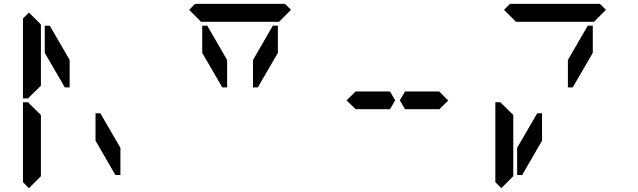

<svg xmlns="http://www.w3.org/2000/svg" viewBox="-20 -1020 3304 995"><path d="M130 -45 99 -76V-490H126L130 -485L192 -424V-218V-113V-107ZM130 -515 126 -510H99V-924L130 -955L192 -893V-887V-782V-576ZM341 -567H316L212 -746V-887H238L341 -709ZM475 -433H500L604 -254V-113H578L475 -291ZM960 -969 991 -1000H1457L1488 -969L1426 -907H1406H1270H1178H1042H1022ZM1157 -567H1132L1028 -746V-887H1054L1157 -709ZM1394 -887H1420V-746L1316 -567H1291V-709Z M1776 -500 1824 -547V-546H1960H2001L2028 -500L2001 -454H1844H1841H1824V-453ZM2256 -546 2303 -499 2256 -453V-454H2238H2236H2107H2086H2079L2052 -500L2079 -546H2086H2107H2120Z M2592 -969 2623 -1000H3089L3120 -969L3058 -907H3038H2902H2810H2674H2654ZM2578 -45 2547 -76V-490H2574L2578 -485L2640 -424V-218V-113V-107ZM3026 -887H3052V-746L2948 -567H2923V-709ZM2789 -291 2686 -113H2660V-254L2764 -433H2789Z"/></svg>

Font: DSEG14 Classic
Style: Regular
Weight: 400
Designer: Keshikan(Twitter:@keshinomi_88pro)
Version: Version 0.46